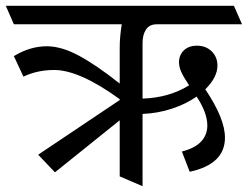

<svg xmlns="http://www.w3.org/2000/svg" viewBox="-50 -590 857 664"><path d="M660 -281Q728 -180 728 -114Q728 -22 606 4L579 -66Q623 -77 645 -100Q667 -123 667 -156Q667 -200 630 -256Q593 -230 544 -214Q495 -198 443 -196V54L364 20V-174L140 6L82 -55L364 -244V-247Q225 -348 137 -348Q80 -348 31 -325L-2 -396Q54 -430 112 -430Q162 -430 222 -398Q282 -366 364 -301V-426Q364 -461 371 -506H-2L-30 -570H759L787 -506H492Q467 -506 455 -488Q443 -470 443 -441V-249Q535 -252 604 -295Q585 -323 577 -341Q569 -359 569 -374Q569 -400 586 -416Q603 -432 631 -432Q662 -432 682 -412.5Q702 -393 702 -363Q702 -323 660 -281Z"/></svg>

Font: Sumana
Style: Regular
Weight: 400
Designer: Cyreal, Alexei Vanyashin (Devanagari), Olga Karpushina (Latin)
Foundry: Cyreal
Version: Version 1.015;PS 001.015;hotconv 1.0.70;makeotf.lib2.5.58329